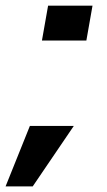

<svg xmlns="http://www.w3.org/2000/svg" viewBox="-72 -576 381 682"><path d="M98.8 -555.8 77 -432.1H234.8L256.6 -555.8ZM-52.2 86.1H44.2L190.1 -128.6H34.1Z"/></svg>

Font: Anybody Thin
Style: Italic
Weight: 100
Italic angle: -10°
Designer: Tyler Finck
Foundry: Etcetera Type Company
Version: Version 1.114;gftools[0.9.25]